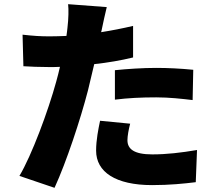

<svg xmlns="http://www.w3.org/2000/svg" viewBox="-20 -839 1040 919"><path d="M603 -247 459 -261C451 -223 440 -169 440 -118C440 -16 533 47 708 47C792 47 860 40 917 33L923 -121C846 -108 777 -100 709 -100C621 -100 590 -126 590 -168C590 -188 596 -221 603 -247ZM491 -805 306 -819C309 -794 308 -749 303 -707C302 -695 300 -682 298 -667C270 -666 244 -665 217 -665C174 -665 142 -667 88 -673L92 -522C126 -520 165 -518 216 -518C232 -518 249 -518 267 -519C262 -495 255 -471 249 -448C211 -309 132 -96 73 3L241 60C298 -64 365 -267 401 -406C411 -446 421 -489 431 -532C496 -539 560 -550 617 -564V-715C566 -703 515 -693 464 -685C466 -691 467 -697 468 -702C473 -725 483 -774 491 -805ZM530 -503V-362C594 -370 656 -373 728 -373C790 -373 852 -366 902 -360L905 -505C844 -511 784 -514 728 -514C663 -514 588 -509 530 -503Z"/></svg>

Font: Noto Sans JP Black
Style: Regular
Weight: 900
Designer: Ryoko NISHIZUKA 西塚涼子 (kana, bopomofo & ideographs); Paul D. Hunt (Latin, Greek & Cyrillic); Sandoll Communications 산돌커뮤니
Foundry: Adobe
Version: Version 2.002;hotconv 1.0.116;makeotfexe 2.5.65601